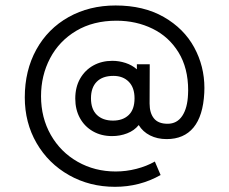

<svg xmlns="http://www.w3.org/2000/svg" viewBox="-20 -601 853 715"><path d="M408.2 94.7Q314 94.7 237.1 51.3Q160.2 7.8 116.2 -68.1Q72.3 -144 72.3 -238.3Q72.3 -338.4 115.2 -416.3Q158.2 -494.1 235.4 -537.4Q312.5 -580.6 410.6 -580.6Q515.1 -580.6 590.1 -537.6Q665 -494.6 703.1 -424.6Q741.2 -354.5 741.2 -273.4Q741.2 -261.2 740.7 -254.9Q736.3 -169.4 700.7 -126.2Q665 -83 600.6 -83Q565.9 -83 538.8 -96.7Q511.7 -110.4 496.6 -135.3Q480 -114.7 453.6 -104.5Q427.2 -94.2 397.5 -94.2Q356.9 -94.2 325.9 -112.1Q294.9 -129.9 277.6 -161.4Q260.3 -192.9 260.3 -233.9Q260.3 -276.4 278.3 -308.1Q296.4 -339.8 327.6 -357.2Q358.9 -374.5 398.4 -374.5Q423.3 -374.5 447.8 -366.5Q472.2 -358.4 489.7 -342.8V-361.8H537.6L537.1 -215.3Q537.1 -180.2 553.2 -160.2Q569.3 -140.1 604 -140.1Q639.2 -140.1 658.7 -169.4Q678.2 -198.7 680.2 -249.5L680.7 -264.6Q680.7 -347.7 644.8 -406Q608.9 -464.4 548.1 -494.1Q487.3 -523.9 413.6 -523.9Q327.1 -523.9 263.7 -486.1Q200.2 -448.2 166.5 -384Q132.8 -319.8 132.8 -242.7Q132.8 -162.6 169.2 -98.6Q205.6 -34.7 269.3 1.5Q333 37.6 411.1 37.6Q449.7 37.6 487.8 27.8Q525.9 18.1 556.6 0.5L578.1 50.8Q500.5 94.7 408.2 94.7ZM400.9 -151.9Q437.5 -151.9 459.2 -172.6Q481 -193.4 481 -234.9Q481 -274.9 459.5 -296.6Q438 -318.4 402.3 -318.4Q361.8 -318.4 340.3 -296.6Q318.8 -274.9 318.8 -234.9Q318.8 -194.3 340.8 -173.1Q362.8 -151.9 400.9 -151.9Z"/></svg>

Font: Potro Sans Bangla
Style: Regular
Weight: 400
Designer: Jayed Ahsan Saad
Foundry: Codepotro
Version: Potro Sans Bangla;Version 0.996;CodepotroFonts;